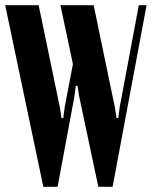

<svg xmlns="http://www.w3.org/2000/svg" viewBox="-30 -720 585 740"><path d="M413 -305 419 -265H426L431 -305L505 -700H535L404 0H349L275 -349L269 -389H262L257 -349L192 0H137L-10 -700H119L201 -305L207 -265H214L219 -305L251 -473L203 -700H331Z"/></svg>

Font: Moniqa Black Heading
Style: Regular
Weight: 900
Designer: Rajesh Rajput
Foundry: Rajesh Rajput
Version: Version 1.000